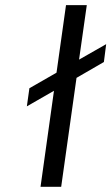

<svg xmlns="http://www.w3.org/2000/svg" viewBox="-20 -720 429 740"><path d="M83.5 -310.1 93.3 -379.9 197.8 -439.9 234.4 -700.2H314.5L284.7 -490.2L389.2 -549.8L380.4 -481L274.9 -419.9L215.8 0H136.2L188 -370.1Z"/></svg>

Font: Fivo Sans
Style: Italic
Weight: 400
Designer: Alexander Slobzheninov
Foundry: Alexander Slobzheninov
Version: 1.0